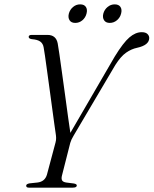

<svg xmlns="http://www.w3.org/2000/svg" viewBox="-20 -860 704 880"><path d="M332 -10Q332 0 313.5 0H112Q100 0 100 -9Q100 -16.5 114.5 -19.5L152 -23.5Q185.5 -27.5 195 -59L234.5 -207Q237.5 -218 237.2 -228Q237 -238 235 -249.5Q233.5 -260 229.2 -290Q225 -320 219.5 -361.2Q214 -402.5 207.8 -447.5Q201.5 -492.5 196 -533.5Q190.5 -574.5 186.2 -604Q182 -633.5 180 -643Q177 -660.5 164.5 -669.5Q152 -678.5 126 -680.5Q112 -682.5 111.5 -690.5Q111 -700 125.5 -700H197.5Q237 -700 244.5 -661Q247 -649 252.2 -611.8Q257.5 -574.5 264.5 -524.2Q271.5 -474 278.8 -420.8Q286 -367.5 292.2 -322.2Q298.5 -277 302.5 -251L506 -601Q545 -664.5 573 -688.5Q601 -712.5 629.5 -712.5Q647 -712.5 655.5 -704.5Q664 -696.5 664 -685.5Q663.5 -653 608.5 -641Q582 -635.5 557.8 -618.5Q533.5 -601.5 508.5 -562L317.5 -238.5Q311.5 -228.5 308 -221Q304.5 -213.5 302 -205L264 -55.5Q260.5 -42 264.2 -34Q268 -26 283 -23.5L318.5 -19Q332 -16.5 332 -10ZM325 -755Q306.5 -755 298.8 -767.2Q291 -779.5 295.5 -797.5Q300.5 -816 314.8 -828Q329 -840 347.5 -840Q366 -840 373.8 -828Q381.5 -816 376.5 -797.5Q372 -779.5 357.8 -767.2Q343.5 -755 325 -755ZM483 -755Q465 -755 457 -767.2Q449 -779.5 453.5 -797.5Q458.5 -816 473 -828Q487.5 -840 505.5 -840Q524.5 -840 532.2 -828Q540 -816 535 -797.5Q530.5 -779.5 516 -767.2Q501.5 -755 483 -755Z"/></svg>

Font: Fraunces 72pt Light
Style: Italic
Weight: 300
Italic angle: -16°
Version: Version 1.000;[b76b70a41]